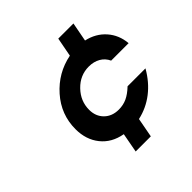

<svg xmlns="http://www.w3.org/2000/svg" viewBox="-176 -854 949 949"><g transform="rotate(-45 298.5 -379.5)"><path d="M243.2 -46.9 262.2 -148.9Q190.9 -161.6 150.9 -211.7Q110.8 -261.7 110.8 -335Q110.8 -437 179.2 -514.4Q247.6 -591.8 348.1 -611.8L367.2 -711.9H473.1L454.1 -611.8Q515.6 -598.1 553.7 -554.9Q591.8 -511.7 597.2 -450.2H475.1Q462.4 -478 436.5 -492.9Q410.6 -507.8 376 -507.8Q314.9 -507.8 270.5 -461.9Q226.1 -416 226.1 -355Q226.1 -309.6 255.1 -280.8Q284.2 -252 331.1 -252Q361.8 -252 387.9 -263.9Q414.1 -275.9 442.9 -303.2H567.9Q532.7 -241.2 481.7 -201.9Q430.7 -162.6 368.2 -148.9L349.1 -46.9Z"/></g></svg>

Font: Involve SemiBold Oblique
Style: Italic
Weight: 600
Italic angle: -10.5°
Designer: Stefan Peev
Foundry: Context Ltd.
Version: Version 1.001